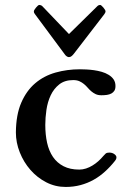

<svg xmlns="http://www.w3.org/2000/svg" viewBox="-20 -739 522 772"><path d="M43.9 -206.5Q44.4 -277.3 65.4 -325.9Q86.4 -374.5 121.6 -404.3Q156.7 -434.1 203.4 -447.3Q250 -460.4 301.3 -460.4Q312 -460.4 326.9 -459.7Q341.8 -459 357.7 -456.8Q373.5 -454.6 388.9 -450.2Q404.3 -445.8 416.7 -438.2Q429.2 -430.7 436.8 -419.7Q444.3 -408.7 444.3 -393.1Q444.3 -381.3 439.9 -374.3Q435.5 -367.2 427.7 -363Q419.9 -358.9 409.7 -357.4Q399.4 -356 387.7 -356Q374 -356 364.5 -360.6Q355 -365.2 347.2 -371.8Q339.4 -378.4 332.5 -386.5Q325.7 -394.5 317.6 -401.1Q309.6 -407.7 299.3 -412.4Q289.1 -417 274.4 -417Q240.2 -417 218.3 -399.7Q196.3 -382.3 183.8 -355.7Q171.4 -329.1 166.7 -297.4Q162.1 -265.6 162.1 -236.8Q162.1 -197.8 169.4 -164.8Q176.8 -131.8 193.1 -107.9Q209.5 -84 235.6 -70.6Q261.7 -57.1 298.8 -57.1Q312.5 -57.1 325.9 -61.5Q339.4 -65.9 351.8 -73.5Q364.3 -81.1 375.2 -90.8Q386.2 -100.6 395.5 -111.8Q400.4 -117.7 405 -121.6Q409.7 -125.5 419.4 -125.5Q431.2 -125.5 439.7 -119.4Q448.2 -113.3 448.2 -106.4Q448.2 -104.5 447.5 -101.3Q446.8 -98.1 442.4 -92.3Q423.8 -68.8 402.3 -49.3Q380.9 -29.8 356.4 -16.1Q332 -2.4 304 5.1Q275.9 12.7 244.1 12.7Q202.1 12.7 165.8 -6.1Q129.4 -24.9 102.3 -55.9Q75.2 -86.9 59.6 -126.2Q43.9 -165.5 43.9 -206.5ZM371.6 -714.4Q374 -716.8 377 -718Q379.9 -719.2 382.3 -719.2Q384.8 -719.2 388.4 -716.1Q392.1 -712.9 395.8 -708.5Q399.4 -704.1 401.9 -700Q404.3 -695.8 404.3 -693.8Q404.3 -688 398.9 -681.2L277.8 -523.9Q273.9 -518.6 268.6 -513.9Q263.2 -509.3 257.3 -509.3Q252.9 -509.3 248.3 -512.5Q243.7 -515.6 241.2 -519.5L121.6 -680.7Q118.7 -684.6 117.4 -687Q116.2 -689.5 116.2 -693.8Q116.2 -695.8 118.7 -700Q121.1 -704.1 124.8 -708.5Q128.4 -712.9 132.1 -716.1Q135.7 -719.2 138.2 -719.2Q140.1 -719.2 143.8 -718Q147.5 -716.8 149.9 -714.4L257.3 -602.1Z"/></svg>

Font: Cardo
Style: Bold
Weight: 700
Designer: David J. Perry
Foundry: David J. Perry
Version: Version 1.0011